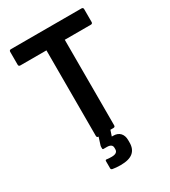

<svg xmlns="http://www.w3.org/2000/svg" viewBox="-205 -756 931 1052"><g transform="rotate(-30 260.5 -229.5)"><path d="M213 0Q203 0 203 -11V-552H38Q27 -552 27 -563V-644Q27 -655 38 -655H484Q495 -655 495 -644V-563Q495 -552 484 -552H319V-11Q319 0 308 0ZM242 196Q212 196 191 192Q182 190 182 182V138Q182 128 190 130Q196 131 204.5 131.5Q213 132 221 132Q259 132 259 106V97Q259 72 225 72H204Q198 72 198 66Q198 61 198 55.5Q198 50 200 45L224 -31Q226 -38 233 -38H292Q302 -38 298 -27L277 36H286Q314 36 329.5 52.5Q345 69 345 98V114Q345 154 320 175Q295 196 242 196Z"/></g></svg>

Font: Sofia Sans Semi Condensed
Style: Bold
Weight: 700
Designer: Botio Nikoltchev, Ani Petrova
Foundry: lettersoup
Version: Version 4.100; ttfautohint (v1.8.4.7-5d5b)